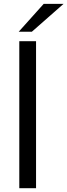

<svg xmlns="http://www.w3.org/2000/svg" viewBox="-20 -986 353 1006"><path d="M168.9 0H81.1V-770H168.9ZM209 -965.8H313L147 -819.8H78.1Z"/></svg>

Font: Junction Regular
Style: Regular
Weight: 500
Designer: Caroline Hadilaksono
Foundry: Caroline Hadilaksono
Version: Version 1.056